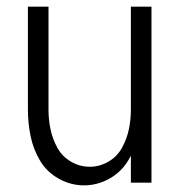

<svg xmlns="http://www.w3.org/2000/svg" viewBox="-20 -550 540 578"><path d="M233 8Q193 8 157 -12Q121 -32 100.5 -66.5Q80 -101 72 -140.5Q64 -180 64 -220V-530H126V-220Q126 -190 132 -161Q138 -132 152.5 -105.5Q167 -79 193.5 -63.5Q220 -48 250 -48Q280 -48 306.5 -63.5Q333 -79 347.5 -105.5Q362 -132 368 -161Q374 -190 374 -220V-530H436V0H374V-81Q370 -74 366 -67Q345 -32 309 -12Q273 8 233 8Z"/></svg>

Font: Iosevka SS01 Light
Style: Regular
Weight: 300
Monospace: yes
Designer: Belleve Invis
Foundry: Belleve Invis
Version: 2.3.3; ttfautohint (v1.8.3)